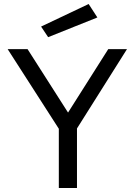

<svg xmlns="http://www.w3.org/2000/svg" viewBox="-20 -936 670 956"><path d="M219.7 -751 184.6 -803.7 421.4 -916 464.8 -849.1ZM272.9 0V-294.9L18.1 -691.4H117.2L318.8 -375.5L519 -691.4H612.3L363.3 -296.4V0Z"/></svg>

Font: Spinnaker
Style: Regular
Weight: 400
Designer: Elena Albertoni
Foundry: Elena Albertoni
Version: Version 1.001